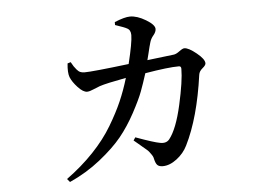

<svg xmlns="http://www.w3.org/2000/svg" viewBox="-47 -635 1095 759"><g transform="rotate(-5 500.0 -255.5)"><path d="M547.9 -393.6 653.3 -406.2Q663.1 -407.2 676.8 -417.5Q690.4 -427.7 697.3 -427.7Q713.9 -427.7 744.6 -402.8Q775.4 -377.9 775.4 -361.3Q775.4 -353.5 762.2 -342.8Q749 -332 747.1 -318.4Q723.6 -149.4 670.9 -43.9Q656.2 -13.7 627.9 7.8Q599.6 29.3 572.3 29.3Q557.6 29.3 550.8 22.5Q543.9 15.6 540 -2Q539.1 -7.8 536.6 -12.7Q534.2 -17.6 529.8 -23.4Q525.4 -29.3 522.9 -32.7Q520.5 -36.1 512.2 -43Q503.9 -49.8 500 -53.2Q496.1 -56.6 483.9 -66.9Q471.7 -77.1 465.8 -82L473.6 -93.8Q545.9 -67.4 569.3 -63.5Q593.8 -58.6 606.4 -74.2Q636.7 -112.3 657.7 -206.1Q678.7 -299.8 678.7 -347.7Q678.7 -358.4 669.9 -358.4Q627 -358.4 535.2 -342.8Q522.5 -302.7 511.2 -272.5Q500 -242.2 472.2 -190.4Q444.3 -138.7 411.6 -98.6Q378.9 -58.6 323.7 -14.6Q268.6 29.3 201.2 59.6L190.4 46.9Q251 2.9 297.9 -46.4Q344.7 -95.7 375 -146.5Q405.3 -197.3 423.8 -239.7Q442.4 -282.2 457 -331.1Q377.9 -316.4 351.6 -307.6Q342.8 -304.7 326.2 -297.4Q309.6 -290 299.8 -290Q284.2 -290 263.7 -312Q243.2 -334 235.4 -353.5Q228.5 -372.1 232.4 -408.2L245.1 -412.1Q252 -399.4 255.4 -394.5Q258.8 -389.6 265.6 -381.3Q272.5 -373 279.8 -370.1Q287.1 -367.2 295.9 -367.2Q328.1 -367.2 472.7 -384.8Q493.2 -468.8 493.2 -498Q493.2 -518.6 478.5 -525.4Q470.7 -530.3 432.6 -543V-554.7Q472.7 -571.3 494.1 -571.3Q522.5 -571.3 556.6 -550.8Q590.8 -530.3 590.8 -513.7Q590.8 -502 580.1 -489.3Q569.3 -476.6 565.4 -461.9Q563.5 -455.1 560.5 -444.3Q557.6 -433.6 554.2 -418.5Q550.8 -403.3 547.9 -393.6Z"/></g></svg>

Font: GenYoMin TW TTF Medium
Style: Regular
Weight: 500
Version: Version 1.300